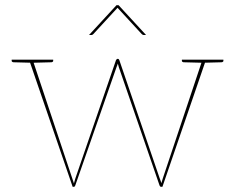

<svg xmlns="http://www.w3.org/2000/svg" viewBox="-20 -720 906 740"><path d="M260 0 92 -490H103Q106 -490 108 -483L258 -34Q260 -29 262 -22Q264 -15 265 -13Q266 -17 267 -20.5Q268 -24 269 -27.5Q270 -31 271 -34L427 -488Q428 -490 429.5 -491.5Q431 -493 432 -493H435Q438 -493 440 -488L595 -34Q596 -31 597.5 -27.5Q599 -24 600 -20.5Q601 -17 602 -14Q603 -18 604 -21Q605 -24 606 -27.5Q607 -31 608 -34L758 -483Q760 -487 762.5 -488.5Q765 -490 767 -490H774L606 0H601Q597 0 595 -5L438 -461Q437 -465 436 -468.5Q435 -472 434 -475Q433 -472 432 -468.5Q431 -465 429 -461L270 -5Q268 0 265 0ZM98 -482V-490H114V-482ZM754 -482V-490H770V-482ZM110 -490 109 -478 32 -480Q30 -480 27.5 -481.5Q25 -483 25 -485V-490ZM185 -490V-485Q185 -483 182.5 -481.5Q180 -480 178 -480L101 -478L100 -490ZM766 -490 765 -478 688 -480Q686 -480 683.5 -481.5Q681 -483 681 -485V-490ZM841 -490V-485Q841 -483 838.5 -481.5Q836 -480 834 -480L757 -478L756 -490ZM323 -585 429 -700H437L543 -585H534Q530 -585 526 -589L433 -690L340 -589Q339 -588 337 -586.5Q335 -585 332 -585Z"/></svg>

Font: Aleo Thin
Style: Regular
Weight: 250
Designer: Alessio Laiso
Foundry: Alessio Laiso
Version: Version 2.001;gftools[0.9.29]